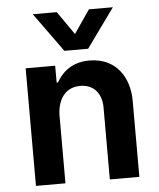

<svg xmlns="http://www.w3.org/2000/svg" viewBox="-54 -816 715 862"><g transform="rotate(-5 303.5 -384.5)"><path d="M360 -593 487 -769H379L307 -664L234 -769H126L253 -593ZM206 0V-303C206 -367 235 -430 310 -430C375 -430 406 -382 406 -325V0H539V-343C539 -447 482 -540 360 -540C268 -540 228 -482 212 -454H206V-530H73V0Z"/></g></svg>

Font: Be Vietnam Pro SemiBold
Style: Regular
Weight: 600
Designer: Lam Bao, Tony Le, Vietanh Nguyen
Foundry: Yellow Type Foundry
Version: Version 1.002